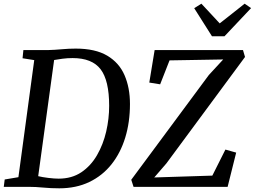

<svg xmlns="http://www.w3.org/2000/svg" viewBox="-26 -1015 1384 1043"><path d="M101 -743H235Q272 -744 310 -747.5Q348 -751 385.5 -751Q491.5 -751 556.2 -712.8Q621 -674.5 650.5 -606.5Q680 -538.5 680 -450Q680 -351.5 654.5 -268Q629 -184.5 579.8 -122.5Q530.5 -60.5 459 -26.2Q387.5 8 296 8Q250.5 8 209.2 4Q168 0 129.5 0H-5.5L-0.5 -40L74 -52.5L160 -688.5L96.5 -698.5ZM368.5 -699.5Q340.5 -699.5 313.5 -696Q286.5 -692.5 268 -689L181.5 -58Q204 -52.5 236.8 -48.5Q269.5 -44.5 292.5 -44.5Q364 -44.5 415.8 -79.2Q467.5 -114 501 -172Q534.5 -230 550.8 -300Q567 -370 567 -440Q567 -578 520.5 -638.8Q474 -699.5 368.5 -699.5ZM699.5 0 687 -38.5 1108.5 -607.5 1186.5 -692 895 -687 844 -557 785 -566.5 814 -743H1294L1305 -705.5L878 -127.5L812 -51L1127.5 -61L1198.5 -202.5L1257 -186L1210.5 0ZM1125.5 -818 1029 -970.5 1068 -995Q1093 -968 1117.8 -941.5Q1142.5 -915 1167.5 -888Q1201.5 -915 1235.5 -941.5Q1269.5 -968 1303 -995L1338 -971L1193.5 -818Z"/></svg>

Font: Merriweather
Style: Italic
Weight: 400
Italic angle: -7.8°
Designer: Eben Sorkin
Foundry: Eben Sorkin
Version: Version 2.100